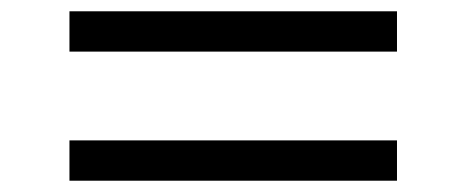

<svg xmlns="http://www.w3.org/2000/svg" viewBox="-20 -460 826 340"><path d="M103 -368.6V-440H683V-368.6ZM103 -140V-211.4H683V-140Z"/></svg>

Font: M PLUS 1 Thin
Style: Regular
Weight: 100
Designer: Coji Morishita
Foundry: UNDERFOREST DESIGN
Version: Version 1.001